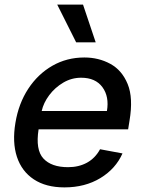

<svg xmlns="http://www.w3.org/2000/svg" viewBox="-20 -802 629 833"><path d="M259.6 11Q179.3 11 126.8 -23.8Q74.2 -58.6 53.4 -121.6Q32.7 -184.7 46.9 -269.2Q60.7 -353 102.6 -416.9Q144.5 -480.8 207.2 -516.7Q269.9 -552.6 345.9 -552.6Q408 -552.6 458.6 -525Q509.2 -497.5 533.9 -437.3Q558.6 -377.1 541.9 -278.4L535.9 -240.8H147.4Q133.5 -152 168.3 -114.3Q203.1 -76.7 275.2 -76.7Q321.7 -76.7 357.4 -96.2Q393.1 -115.8 414.1 -154.5L511.4 -136.4Q482.2 -70 415.7 -29.5Q349.1 11 259.6 11ZM160.9 -320.3H443.9Q454.5 -382.8 424.4 -423.8Q394.2 -464.8 332 -464.8Q290.5 -464.8 254.4 -443.5Q218.4 -422.2 193.5 -389Q168.7 -355.8 160.9 -320.3ZM395.2 -618.3H310.4L228.3 -782H340.2Z"/></svg>

Font: Inter UI Medium
Style: Italic
Weight: 500
Italic angle: 9.39999°
Designer: Rasmus Andersson
Foundry: rsms
Version: 3.2;8d6f07862